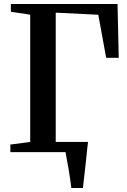

<svg xmlns="http://www.w3.org/2000/svg" viewBox="-20 -763 637 963"><path d="M203.5 -51H394.5V-28.5H203.5ZM338 180Q335.5 160 331.8 135Q328 110 323.8 84.5Q319.5 59 315.2 36.5Q311 14 308.5 -1L273.5 -51H421.5Q419 -32 416.5 -8.5Q414 15 411.5 40.5Q409 66 406 91.2Q403 116.5 400.5 139.5Q398 162.5 396 180ZM32 0V-38L131.5 -51V-689.5L34.5 -704V-743H569.5L575.5 -473H512.5L473 -689L259.5 -699.5V-51L405 -38V0Z"/></svg>

Font: Merriweather 72pt SemiBold
Style: Regular
Weight: 600
Version: Version 2.100